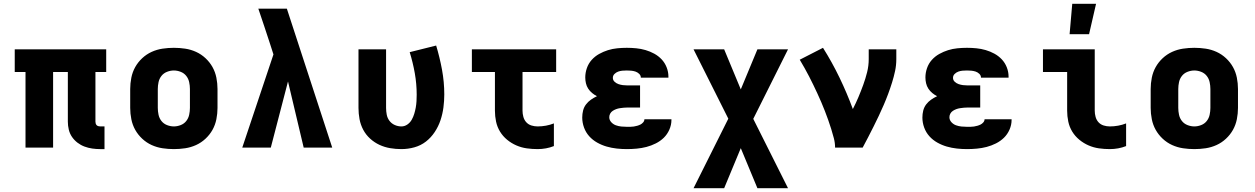

<svg xmlns="http://www.w3.org/2000/svg" viewBox="-20 -781 6640 1016"><path d="M533 8H510Q489 8 468 5Q447 2 427 -5.5Q407 -13 390 -26Q373 -39 361 -56.5Q349 -74 344 -95Q339 -116 339 -137V-400H261V0H115V-400H58V-520H542V-400H485V-137Q485 -132 486.5 -127Q488 -122 491.5 -118.5Q495 -115 500 -113.5Q505 -112 510 -112H533Z M900 8Q870 8 840 3.5Q810 -1 782.5 -13.5Q755 -26 732.5 -47Q710 -68 695.5 -94Q681 -120 675 -150Q669 -180 669 -210V-310Q669 -340 675 -370Q681 -400 695.5 -426Q710 -452 732.5 -473Q755 -494 782.5 -506.5Q810 -519 840 -523.5Q870 -528 900 -528Q930 -528 960 -523.5Q990 -519 1017.5 -506.5Q1045 -494 1067.5 -473Q1090 -452 1104.5 -426Q1119 -400 1125 -370Q1131 -340 1131 -310V-210Q1131 -180 1125 -150Q1119 -120 1104.5 -94Q1090 -68 1067.5 -47Q1045 -26 1017.5 -13.5Q990 -1 960 3.5Q930 8 900 8ZM900 -112Q918 -112 936 -119Q954 -126 965.5 -140.5Q977 -155 981 -173.5Q985 -192 985 -210V-310Q985 -328 981 -346.5Q977 -365 965.5 -379.5Q954 -394 936 -401Q918 -408 900 -408Q882 -408 864 -401Q846 -394 834.5 -379.5Q823 -365 819 -346.5Q815 -328 815 -310V-210Q815 -192 819 -173.5Q823 -155 834.5 -140.5Q846 -126 864 -119Q882 -112 900 -112Z M1262 0 1427 -493 1409 -549Q1394 -595 1378.5 -641.5Q1363 -688 1347 -735H1498L1738 0H1587L1504 -350L1413 0Z M2104 8Q2074 8 2044.5 3Q2015 -2 1988 -14.5Q1961 -27 1938.5 -47.5Q1916 -68 1902 -94.5Q1888 -121 1882.5 -150.5Q1877 -180 1877 -210V-520H2023V-210Q2023 -192 2026.5 -174Q2030 -156 2041 -141.5Q2052 -127 2069 -119.5Q2086 -112 2104 -112Q2121 -112 2135.5 -122Q2150 -132 2158.5 -147Q2167 -162 2172 -178.5Q2177 -195 2180 -211.5Q2183 -228 2184 -245.5Q2185 -263 2185 -280Q2185 -337 2175 -393.5Q2165 -450 2148 -505L2288 -540Q2307 -477 2319 -412Q2331 -347 2331 -281Q2331 -247 2326.5 -212.5Q2322 -178 2311 -145Q2300 -112 2280.5 -82.5Q2261 -53 2234 -32Q2207 -11 2173 -1.5Q2139 8 2104 8Z M2825 8Q2796 8 2767.5 4Q2739 0 2712.5 -11.5Q2686 -23 2663.5 -41.5Q2641 -60 2626 -84.5Q2611 -109 2605 -137.5Q2599 -166 2599 -195V-400H2477V-520H2923V-400H2745V-195Q2745 -179 2749.5 -162.5Q2754 -146 2765 -134Q2776 -122 2792 -117Q2808 -112 2825 -112Q2847 -112 2869 -116Q2891 -120 2911 -128V-8Q2891 0 2869 4Q2847 8 2825 8Z M3297 8Q3270 8 3243 5Q3216 2 3190 -5.5Q3164 -13 3140 -26.5Q3116 -40 3098 -60Q3080 -80 3070.5 -106Q3061 -132 3061 -159Q3061 -178 3065.5 -196Q3070 -214 3081 -228.5Q3092 -243 3107 -253.5Q3122 -264 3139 -272Q3125 -279 3113 -289Q3101 -299 3092.5 -312Q3084 -325 3080.5 -340.5Q3077 -356 3077 -371Q3077 -396 3085.5 -420.5Q3094 -445 3111 -464Q3128 -483 3150.5 -495.5Q3173 -508 3197 -515.5Q3221 -523 3246.5 -525.5Q3272 -528 3297 -528Q3322 -528 3347 -525.5Q3372 -523 3396 -516Q3420 -509 3442 -497Q3464 -485 3481 -467Q3498 -449 3507.5 -425Q3517 -401 3517 -376V-370H3371V-371Q3371 -382 3362 -390.5Q3353 -399 3342 -402.5Q3331 -406 3319.5 -407Q3308 -408 3297 -408Q3285 -408 3273.5 -407Q3262 -406 3251 -402Q3240 -398 3231.5 -389.5Q3223 -381 3223 -369Q3223 -357 3232 -348.5Q3241 -340 3252.5 -336Q3264 -332 3276 -330.5Q3288 -329 3300 -329H3367V-212H3300Q3290 -212 3280 -211Q3270 -210 3260 -208.5Q3250 -207 3240.5 -203.5Q3231 -200 3222.5 -194.5Q3214 -189 3209 -180Q3204 -171 3204 -161Q3204 -146 3214.5 -134.5Q3225 -123 3239 -118Q3253 -113 3267.5 -111.5Q3282 -110 3297 -110Q3306 -110 3315.5 -110Q3325 -110 3334 -111.5Q3343 -113 3352 -115.5Q3361 -118 3369 -122Q3377 -126 3383.5 -133.5Q3390 -141 3390 -150H3533V-146Q3533 -120 3522 -95Q3511 -70 3492.5 -52Q3474 -34 3450 -22Q3426 -10 3401 -3.5Q3376 3 3349.5 5.5Q3323 8 3297 8Z M3650 215 3834 -153 3650 -520H3812L3900 -308L3988 -520H4150L3966 -152L4150 215H3988L3900 3L3812 215Z M4399 0Q4399 -25 4392.5 -49.5Q4386 -74 4378.5 -98.5Q4371 -123 4362.5 -146.5Q4354 -170 4345 -193.5Q4336 -217 4326 -240Q4316 -263 4305.5 -286Q4295 -309 4284 -331.5Q4273 -354 4261.5 -376.5Q4250 -399 4237.5 -421Q4225 -443 4212 -465L4335 -528Q4383 -452 4422.5 -370Q4462 -288 4493 -204Q4509 -235 4522.5 -267Q4536 -299 4548 -332Q4560 -365 4568.5 -399Q4577 -433 4577 -468V-520H4723V-468Q4723 -436 4716.5 -405.5Q4710 -375 4700.5 -344.5Q4691 -314 4680 -284.5Q4669 -255 4656.5 -226Q4644 -197 4630.5 -168.5Q4617 -140 4603 -112Q4589 -84 4574.5 -56Q4560 -28 4545 0Z M5097 8Q5070 8 5043 5Q5016 2 4990 -5.5Q4964 -13 4940 -26.5Q4916 -40 4898 -60Q4880 -80 4870.5 -106Q4861 -132 4861 -159Q4861 -178 4865.5 -196Q4870 -214 4881 -228.5Q4892 -243 4907 -253.5Q4922 -264 4939 -272Q4925 -279 4913 -289Q4901 -299 4892.5 -312Q4884 -325 4880.5 -340.5Q4877 -356 4877 -371Q4877 -396 4885.5 -420.5Q4894 -445 4911 -464Q4928 -483 4950.5 -495.5Q4973 -508 4997 -515.5Q5021 -523 5046.5 -525.5Q5072 -528 5097 -528Q5122 -528 5147 -525.5Q5172 -523 5196 -516Q5220 -509 5242 -497Q5264 -485 5281 -467Q5298 -449 5307.5 -425Q5317 -401 5317 -376V-370H5171V-371Q5171 -382 5162 -390.5Q5153 -399 5142 -402.5Q5131 -406 5119.5 -407Q5108 -408 5097 -408Q5085 -408 5073.5 -407Q5062 -406 5051 -402Q5040 -398 5031.5 -389.5Q5023 -381 5023 -369Q5023 -357 5032 -348.5Q5041 -340 5052.5 -336Q5064 -332 5076 -330.5Q5088 -329 5100 -329H5167V-212H5100Q5090 -212 5080 -211Q5070 -210 5060 -208.5Q5050 -207 5040.5 -203.5Q5031 -200 5022.5 -194.5Q5014 -189 5009 -180Q5004 -171 5004 -161Q5004 -146 5014.5 -134.5Q5025 -123 5039 -118Q5053 -113 5067.5 -111.5Q5082 -110 5097 -110Q5106 -110 5115.5 -110Q5125 -110 5134 -111.5Q5143 -113 5152 -115.5Q5161 -118 5169 -122Q5177 -126 5183.5 -133.5Q5190 -141 5190 -150H5333V-146Q5333 -120 5322 -95Q5311 -70 5292.5 -52Q5274 -34 5250 -22Q5226 -10 5201 -3.5Q5176 3 5149.5 5.5Q5123 8 5097 8Z M5853 8Q5824 8 5795.5 4Q5767 0 5740.5 -11.5Q5714 -23 5691.5 -41.5Q5669 -60 5654 -84.5Q5639 -109 5633 -137.5Q5627 -166 5627 -195V-400H5499V-520H5773V-195Q5773 -179 5777.5 -162.5Q5782 -146 5793 -134Q5804 -122 5820 -117Q5836 -112 5853 -112Q5875 -112 5897 -116Q5919 -120 5939 -128V-8Q5919 0 5897 4Q5875 8 5853 8ZM5640 -600 5654 -761H5780L5743 -600Z M6300 8Q6270 8 6240 3.5Q6210 -1 6182.5 -13.5Q6155 -26 6132.5 -47Q6110 -68 6095.5 -94Q6081 -120 6075 -150Q6069 -180 6069 -210V-310Q6069 -340 6075 -370Q6081 -400 6095.5 -426Q6110 -452 6132.5 -473Q6155 -494 6182.5 -506.5Q6210 -519 6240 -523.5Q6270 -528 6300 -528Q6330 -528 6360 -523.5Q6390 -519 6417.5 -506.5Q6445 -494 6467.5 -473Q6490 -452 6504.5 -426Q6519 -400 6525 -370Q6531 -340 6531 -310V-210Q6531 -180 6525 -150Q6519 -120 6504.5 -94Q6490 -68 6467.5 -47Q6445 -26 6417.5 -13.5Q6390 -1 6360 3.5Q6330 8 6300 8ZM6300 -112Q6318 -112 6336 -119Q6354 -126 6365.5 -140.5Q6377 -155 6381 -173.5Q6385 -192 6385 -210V-310Q6385 -328 6381 -346.5Q6377 -365 6365.5 -379.5Q6354 -394 6336 -401Q6318 -408 6300 -408Q6282 -408 6264 -401Q6246 -394 6234.5 -379.5Q6223 -365 6219 -346.5Q6215 -328 6215 -310V-210Q6215 -192 6219 -173.5Q6223 -155 6234.5 -140.5Q6246 -126 6264 -119Q6282 -112 6300 -112Z"/></svg>

Font: Iosevka Heavy Extended
Style: Regular
Weight: 900
Width: 7
Monospace: yes
Designer: Belleve Invis
Foundry: Belleve Invis
Version: Version 32.5.0; ttfautohint (v1.8.4)